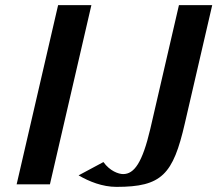

<svg xmlns="http://www.w3.org/2000/svg" viewBox="-20 -720 849 750"><path d="M702 -238 809 -700H679L567 -216C536 -84 504 -40 461 -40C443 -40 409 -52 384 -87L287 -35C328 -11 380 10 435 10C612 10 656 -38 702 -238ZM337 -700H207L45 0H175Z"/></svg>

Font: Pfennig
Style: BoldItalic
Weight: 700
Italic angle: -13°
Version: Version 20100423